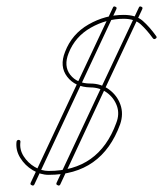

<svg xmlns="http://www.w3.org/2000/svg" viewBox="-20 -567 504 593"><path d="M417 -546Q422 -544 419 -538Q356 -403 292.5 -268Q229 -133 166 3Q166 3 166 3Q166 3 166 3Q163 8 158 5Q152 3 155 -3Q218 -138 281.5 -273Q345 -408 409 -544Q411 -549 417 -546ZM329 -544Q331 -549 337 -546Q342 -544 339 -538Q276 -403 212.5 -268Q149 -133 86 3Q86 3 86 3Q86 3 86 3Q83 8 78 5Q72 3 75 -3Q138 -138 201.5 -273Q265 -408 329 -544Q329 -544 329 -544Q329 -544 329 -544ZM462 -456Q466 -451 461 -448Q456 -444 452 -449Q434 -474 415 -491.5Q396 -509 362 -509Q309 -509 260.5 -481.5Q212 -454 192 -403Q176 -363 197 -336Q218 -309 259 -309Q292 -309 317 -290.5Q342 -272 352 -243.5Q362 -215 351 -183Q294 -27 130 -27Q105 -27 81 -41.5Q57 -56 42.5 -79.5Q28 -103 31 -129Q31 -129 31 -129Q31 -129 31 -129Q32 -135 38 -135Q44 -134 43 -128Q40 -105 53 -84.5Q66 -64 87 -51.5Q108 -39 130 -39Q285 -39 339 -187Q350 -215 341 -240Q332 -265 310 -281Q288 -297 259 -297Q212 -298 187.5 -330Q163 -362 181 -407Q202 -462 253.5 -491.5Q305 -521 362 -521Q400 -521 421 -502.5Q442 -484 462 -456Q462 -456 462 -456Q462 -456 462 -456Z"/></svg>

Font: FRB American Cursive Thin
Style: Italic
Weight: 100
Italic angle: -25°
Version: Version 2.0;Modular Font Editor K font №1